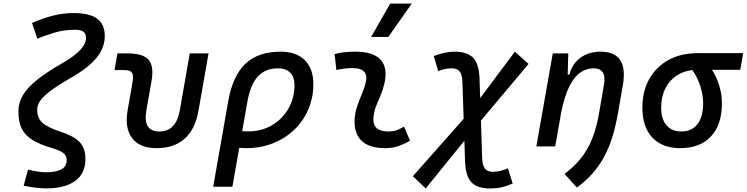

<svg xmlns="http://www.w3.org/2000/svg" viewBox="-20 -815 4158 1069"><path d="M236.8 233.9Q211.9 233.9 182.9 230.5Q153.8 227.1 111.8 219.2L135.7 129.4Q168.9 137.2 192.4 140.6Q215.8 144 236.8 144Q290.5 144 320.8 128.4Q351.1 112.8 351.1 75.7Q351.1 49.8 330.1 35.2Q309.1 20.5 271 9.8Q201.2 -10.3 159.7 -36.4Q118.2 -62.5 100.3 -100.3Q82.5 -138.2 82.5 -193.8Q82.5 -242.7 107.4 -284.9Q132.3 -327.1 185.5 -369.9Q238.8 -412.6 323.2 -460.9Q371.6 -488.8 401.6 -513.7Q431.6 -538.6 445.3 -561Q459 -583.5 459 -603.5Q459 -627.4 444.3 -638.4Q429.7 -649.4 398.9 -649.4Q338.4 -649.4 285.9 -634Q233.4 -618.7 188 -599.1L158.2 -687Q216.3 -713.4 274.2 -727.8Q332 -742.2 390.1 -742.2Q479 -742.2 521.2 -710.9Q563.5 -679.7 563.5 -612.8Q563.5 -573.7 544.9 -535.6Q526.4 -497.6 486.8 -460.7Q447.3 -423.8 383.8 -387.2Q314.9 -347.7 271.5 -316.7Q228 -285.6 207.5 -258.8Q187 -231.9 187 -203.1Q187 -159.2 215.1 -132.6Q243.2 -106 313.5 -83Q358.4 -68.4 390.1 -50Q421.9 -31.7 438.7 -3.4Q455.6 24.9 455.6 69.8Q455.6 151.9 397.9 192.9Q340.3 233.9 236.8 233.9Z M851.1 9.8Q758.3 9.8 715.8 -45.9Q673.3 -101.6 690.4 -200.2L717.8 -356.4Q724.6 -394 715.1 -409.4Q705.6 -424.8 675.3 -424.8H617.7L633.8 -517.6H691.4Q777.3 -517.6 807.9 -481.4Q838.4 -445.3 823.2 -361.3L794.9 -200.2Q774.4 -83 867.2 -83Q960.4 -83 981 -200.2L1036.6 -517.6H1141.1L1085.4 -200.2Q1048.3 9.8 851.1 9.8Z M1543 -527.3Q1629.4 -527.3 1677 -480.2Q1724.6 -433.1 1724.6 -346.7Q1724.6 -270.5 1696.5 -205.6Q1668.5 -140.6 1617.9 -92.3Q1567.4 -43.9 1499.5 -17.1Q1431.6 9.8 1351.6 9.8Q1327.1 9.8 1303 7.1Q1278.8 4.4 1254.4 -0.5L1273.4 -95.7Q1300.3 -83.5 1362.3 -83.5Q1435.5 -83.5 1493.7 -117.4Q1551.8 -151.4 1585.7 -210Q1619.6 -268.6 1619.6 -341.8Q1619.6 -386.2 1595.7 -410.4Q1571.8 -434.6 1528.3 -434.6Q1457 -434.6 1415.5 -388.9Q1374 -343.3 1356.9 -246.1L1273.9 224.6H1167L1250.5 -250.5Q1275.4 -393.1 1346.4 -460.2Q1417.5 -527.3 1543 -527.3Z M2229.5 -109.9 2263.2 -31.2Q2233.4 -14.2 2200.2 -2.2Q2167 9.8 2124 9.8Q2035.6 9.8 1992.7 -31.7Q1949.7 -73.2 1954.6 -153.3Q1957 -189.9 1969 -224.6Q1981 -259.3 1994.9 -292Q2008.8 -324.7 2016.1 -355Q2026.4 -395 2007.6 -415.5Q1988.8 -436 1942.4 -436Q1896 -436 1853 -424.8L1842.8 -513.7Q1871.6 -522 1900.4 -524.7Q1929.2 -527.3 1958 -527.3Q2059.1 -527.3 2100.1 -481.2Q2141.1 -435.1 2119.1 -345.2Q2110.8 -310.5 2097.4 -280.5Q2084 -250.5 2072.8 -221.2Q2061.5 -191.9 2059.1 -157.7Q2053.7 -83 2143.1 -83Q2167.5 -83 2185.8 -89.1Q2204.1 -95.2 2229.5 -109.9ZM2046.4 -609.4 2152.3 -794.9H2272.5L2142.1 -609.4Z M2350.1 234.4 2278.8 166 2598.1 -194.8 2846.7 -527.3 2922.9 -459 2618.7 -97.2ZM2709.5 234.4Q2637.2 234.4 2604.5 199.5Q2571.8 164.6 2569.3 83.5L2554.7 -357.4Q2553.2 -398.9 2539.6 -416.7Q2525.9 -434.6 2495.6 -434.6Q2454.1 -434.6 2419.9 -418.5L2395 -503.4Q2431.2 -516.1 2457.8 -521.7Q2484.4 -527.3 2509.8 -527.3Q2582.5 -527.3 2615 -492.4Q2647.5 -457.5 2649.9 -376.5L2664.6 64.5Q2666 106 2679.9 123.8Q2693.8 141.6 2723.6 141.6Q2765.1 141.6 2808.1 122.1L2834.5 207Q2800.3 221.7 2771.2 228Q2742.2 234.4 2709.5 234.4Z M2966.3 0 3057.6 -517.6H3144L3140.6 -394L3071.3 0ZM3323.7 -527.3Q3402.3 -527.3 3433.1 -480.2Q3463.9 -433.1 3447.8 -340.3L3421.4 -189Q3408.2 -112.3 3388.7 -50.3Q3369.1 11.7 3341.6 61.8Q3314 111.8 3277.1 152.8Q3240.2 193.8 3191.9 229L3123 153.3Q3164.1 122.6 3195.6 88.1Q3227.1 53.7 3250.2 12.9Q3273.4 -27.8 3289.6 -77.6Q3305.7 -127.4 3315.9 -188L3342.8 -344.2Q3350.6 -389.2 3336.2 -411.9Q3321.8 -434.6 3284.7 -434.6Q3245.1 -434.6 3211.4 -411.6Q3177.7 -388.7 3150.6 -335.2Q3123.5 -281.7 3104.5 -190.4L3128.9 -399.9H3150.4Q3166 -460.9 3212.4 -494.1Q3258.8 -527.3 3323.7 -527.3Z M3767.1 9.8Q3667 9.8 3611.8 -49.3Q3556.6 -108.4 3556.6 -215.8Q3556.6 -307.1 3595 -375.2Q3633.3 -443.4 3702.4 -481.2Q3771.5 -519 3863.8 -519H4117.7L4101.6 -426.3H3863.8Q3802.7 -426.3 3757.1 -399.9Q3711.4 -373.5 3686.3 -325.7Q3661.1 -277.8 3661.1 -213.9Q3661.1 -151.9 3690.9 -117.4Q3720.7 -83 3774.4 -83Q3832 -83 3863.5 -124Q3895 -165 3895 -240.2Q3895 -284.2 3879.4 -334.7Q3863.8 -385.3 3828.6 -434.6H3939Q3969.7 -388.2 3984.6 -338.9Q3999.5 -289.6 3999.5 -240.2Q3999.5 -121.1 3938.7 -55.7Q3877.9 9.8 3767.1 9.8Z"/></svg>

Font: Cascadia Code
Style: Italic
Weight: 400
Italic angle: -10°
Designer: Aaron Bell
Foundry: Saja Typeworks
Version: Version 2407.024